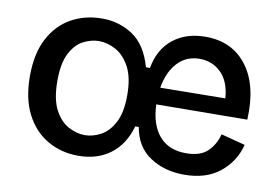

<svg xmlns="http://www.w3.org/2000/svg" viewBox="-63 -635 1088 751"><g transform="rotate(10 480.5 -260.0)"><path d="M287 12Q219 12 164.5 -19.5Q110 -51 78.5 -112Q47 -173 47 -262Q47 -352 78.5 -412Q110 -472 164.5 -502.5Q219 -533 287 -533Q356 -533 410 -496.5Q464 -460 488 -375H504Q517 -450 568.5 -491.5Q620 -533 698 -533Q804 -533 862.5 -455.5Q921 -378 914 -242L553 -239Q556 -159 593.5 -115Q631 -71 700 -71Q757 -71 785.5 -98.5Q814 -126 825 -168L921 -143Q903 -74 848.5 -30.5Q794 13 707 13Q629 13 571.5 -25Q514 -63 501 -140H487Q466 -66 414 -27Q362 12 287 12ZM690 -444Q637 -444 602.5 -407Q568 -370 557 -306L815 -309Q810 -376 775 -410Q740 -444 690 -444ZM298 -72Q330 -72 361.5 -89Q393 -106 414 -146Q435 -186 435 -254Q435 -324 413 -365.5Q391 -407 357.5 -425.5Q324 -444 290 -444Q260 -444 229 -428.5Q198 -413 177 -373.5Q156 -334 156 -263Q156 -191 177.5 -149.5Q199 -108 232 -90Q265 -72 298 -72Z"/></g></svg>

Font: Bricolage Grotesque 12pt Medium
Style: Regular
Weight: 500
Designer: Mathieu Triay
Foundry: Atelier Triay
Version: Version 1.001; ttfautohint (v1.8.4.7-5d5b);gftools[0.9.33.de